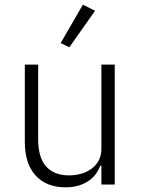

<svg xmlns="http://www.w3.org/2000/svg" viewBox="-20 -788 603 820"><path d="M413 -81H409Q402 -63 390 -46Q378 -29 360 -16.5Q342 -4 317.5 4Q293 12 260 12Q178 12 132 -38.5Q86 -89 86 -183V-512H143V-194Q143 -115 177 -77Q211 -39 275 -39Q302 -39 326.5 -46Q351 -53 370.5 -67Q390 -81 401.5 -102.5Q413 -124 413 -153V-512H470V0H413ZM276 -586 239 -604 334 -768 386 -742Z"/></svg>

Font: IBM Plex Sans Arabic Light
Style: Regular
Weight: 300
Designer: Mike Abbink, Paul van der Laan, Pieter van Rosmalen, Wael Morcos, Khajak Apelian
Foundry: Bold Monday
Version: Version 1.2